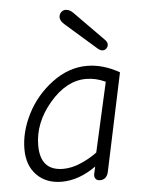

<svg xmlns="http://www.w3.org/2000/svg" viewBox="-54 -790 622 846"><g transform="rotate(-5 257.0 -366.5)"><path d="M394 -565 257 -685Q239 -701 239 -716Q239 -729 247.5 -738Q256 -747 268 -747Q285 -747 301 -731L428 -602Q440 -590 440 -580Q440 -570 433 -562.5Q426 -555 416 -555Q406 -555 394 -565ZM186 6Q117 6 75.5 -36.5Q34 -79 34 -151Q34 -228 74 -306.5Q114 -385 186.5 -439Q259 -493 340 -493Q411 -493 483 -452L391 -18Q383 14 354 14Q341 14 334.5 5.5Q328 -3 331 -17L338 -48Q262 6 186 6ZM197 -50Q237 -50 279 -69Q321 -88 348 -109L417 -416Q375 -436 331 -436Q244 -436 170 -349Q96 -262 96 -162Q96 -50 197 -50Z"/></g></svg>

Font: Comic Neue
Style: Italic
Weight: 400
Italic angle: -12°
Designer: Craig Rozynski
Foundry: Craig Rozynski
Version: Version 2.003